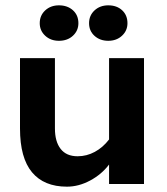

<svg xmlns="http://www.w3.org/2000/svg" viewBox="-20 -690 625 720"><path d="M55 -208V-472H186V-208Q186 -159 207.5 -131.5Q229 -104 271 -104Q305 -104 335.5 -120.5Q366 -137 389 -167V-472H520V0H389V-73Q361 -36 318 -13Q275 10 231 10Q145 10 100 -44Q55 -98 55 -208ZM129 -603Q129 -632 149.5 -651Q170 -670 201 -670Q233 -670 253.5 -651.5Q274 -633 274 -603Q274 -575 253.5 -556Q233 -537 201 -537Q170 -537 149.5 -556Q129 -575 129 -603ZM314 -603Q314 -632 334.5 -651Q355 -670 386 -670Q418 -670 438 -651.5Q458 -633 458 -603Q458 -575 437.5 -556Q417 -537 386 -537Q355 -537 334.5 -555.5Q314 -574 314 -603Z"/></svg>

Font: Madhuban SemiBold
Style: Regular
Weight: 600
Designer: jaikishan Patel
Foundry: MagicType
Version: Version 1.000